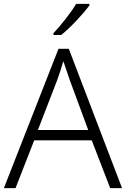

<svg xmlns="http://www.w3.org/2000/svg" viewBox="-20 -968 648 988"><path d="M440 -940V-948H372C346 -904 292 -836 255 -797V-788H295C345 -828 410 -899 440 -940ZM547 0H608L334 -717H281L0 0H60L156 -246H452ZM339 -556 434 -299H175L274 -555C283 -580 296 -618 306 -653C316 -622 332 -575 339 -556Z"/></svg>

Font: Noto Sans Gujarati UI Light
Style: Regular
Weight: 300
Designer: Jelle Bosma - Monotype Design Team, Universal Thirst
Foundry: Monotype Imaging Inc.
Version: Version 2.106